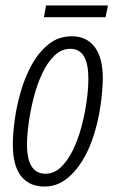

<svg xmlns="http://www.w3.org/2000/svg" viewBox="-20 -674 423 704"><path d="M142 10Q88 10 57.5 -28Q27 -66 27 -145Q27 -183 34 -234.5Q41 -286 56.5 -339.5Q72 -393 97.5 -438.5Q123 -484 159 -512.5Q195 -541 244 -541Q297 -541 327 -502Q357 -463 357 -385Q356 -337 348 -283Q340 -229 323.5 -177Q307 -125 281 -83Q255 -41 220.5 -15.5Q186 10 142 10ZM147 -37Q178 -37 203 -60.5Q228 -84 247 -123Q266 -162 278.5 -208.5Q291 -255 297.5 -301.5Q304 -348 304 -386Q304 -495 238 -495Q205 -495 179 -469.5Q153 -444 134 -403Q115 -362 103 -314Q91 -266 85 -221Q79 -176 79 -144Q79 -37 147 -37ZM141 -611 149 -654H376L367 -611Z"/></svg>

Font: Noto Sans ExtraCondensed Light
Style: Italic
Weight: 300
Width: 2
Italic angle: -12°
Designer: Monotype Design Team
Foundry: Monotype Imaging Inc.
Version: Version 2.013; ttfautohint (v1.8.4.7-5d5b)